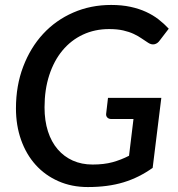

<svg xmlns="http://www.w3.org/2000/svg" viewBox="-20 -748 719 776"><path d="M416.5 -352.5H632L597 -69.5Q569.5 -50 540.5 -35.5Q511.5 -21 479.5 -11.2Q447.5 -1.5 411.8 3.2Q376 8 335 8Q269.5 8 215.8 -15.8Q162 -39.5 124 -81.8Q86 -124 65.2 -182.5Q44.5 -241 44.5 -310Q44.5 -402 73.8 -478.8Q103 -555.5 154.2 -611Q205.5 -666.5 276 -697.2Q346.5 -728 429 -728Q472 -728 507 -720.5Q542 -713 570.2 -700Q598.5 -687 621 -669.5Q643.5 -652 662 -632L626 -585Q617 -572 604.5 -569.2Q592 -566.5 579 -575Q566 -583 552.2 -592.8Q538.5 -602.5 520.2 -611Q502 -619.5 478 -625Q454 -630.5 421 -630.5Q363 -630.5 315 -608Q267 -585.5 232.5 -544Q198 -502.5 179 -444Q160 -385.5 160 -314Q160 -260 173.8 -217.2Q187.5 -174.5 213 -144.8Q238.5 -115 274.2 -99Q310 -83 354 -83Q400.5 -83 435 -92.5Q469.5 -102 501.5 -118.5L519.5 -267H430Q419.5 -267 413.8 -273Q408 -279 409 -288Z"/></svg>

Font: Lato SemiBold
Style: Italic
Weight: 600
Italic angle: -7°
Designer: Lukasz Dziedzic with Adam Twardoch and Botio Nikoltchev
Foundry: tyPoland Lukasz Dziedzic
Version: Version 2.015; 2015-08-06; http://www.latofonts.com/